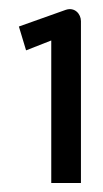

<svg xmlns="http://www.w3.org/2000/svg" viewBox="-20 -863 230 427"><path d="M22 -804 38 -751 94 -773V-456H160V-816C160 -832 146 -848 126 -841Z"/></svg>

Font: Charger Pro
Style: BdNar
Weight: 700
Designer: Jasper
Foundry: Cannot Into Space Fonts
Version: Version 1.09